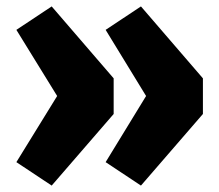

<svg xmlns="http://www.w3.org/2000/svg" viewBox="-20 -583 683 598"><path d="M141 -563 334 -339V-228L141 -5L31 -78L158 -284L31 -490ZM419 -563 612 -339V-228L419 -5L309 -78L435 -284L309 -490Z"/></svg>

Font: FiraGO ExtraBold
Style: Regular
Weight: 800
Designer: bBox Type
Foundry: bBox Type GmbH
Version: Version 1.001;PS 001.001;hotconv 1.0.88;makeotf.lib2.5.64775